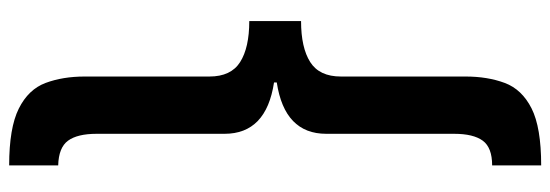

<svg xmlns="http://www.w3.org/2000/svg" viewBox="-411 -422 1201 419"><g transform="rotate(90 189.5 -212.5)"><path d="M341 368Q259 368 217 347Q175 326 161 288.5Q147 251 147 203V-69Q147 -116 115.5 -136Q84 -156 26 -156V-269Q84 -269 115.5 -289Q147 -309 147 -356V-628Q147 -676 161 -713.5Q175 -751 216.5 -772Q258 -793 341 -793V-686Q302 -686 287 -665.5Q272 -645 272 -603V-324Q272 -233 160 -216V-210Q272 -193 272 -102V177Q272 219 287 239.5Q302 260 341 261Z"/></g></svg>

Font: Noto Sans Kannada Condensed
Style: Bold
Weight: 700
Width: 3
Designer: Jelle Bosma - Monotype Design Team
Foundry: Monotype Imaging Inc.
Version: Version 2.005; ttfautohint (v1.8.4.7-5d5b)